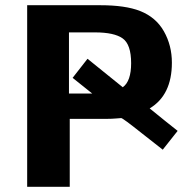

<svg xmlns="http://www.w3.org/2000/svg" viewBox="-20 -715 743 735"><path d="M84 0V-695H364Q460 -695 516 -673Q577 -649 607.5 -595Q638 -541 638 -475Q638 -351 553 -300Q618 -247 660 -214L603 -142L524 -204Q450 -263 444 -263Q442 -263 425 -261.5Q408 -260 390 -260H247V0ZM244 -357H303H333L258 -417L315 -490L450 -381Q482 -404 482 -473Q482 -545 449.5 -568Q417 -591 344 -591H244Z"/></svg>

Font: Coval
Style: Black
Weight: 1000
Foundry: Context Ltd
Version: Version 001.000